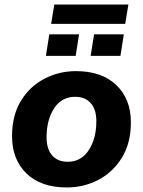

<svg xmlns="http://www.w3.org/2000/svg" viewBox="-20 -814 629 845"><path d="M274 11Q160 11 96.5 -50.5Q33 -112 33 -215Q33 -306 72 -370Q111 -434 175.5 -467.5Q240 -501 314 -501Q428 -501 492 -439.5Q556 -378 556 -276Q556 -184 516.5 -120Q477 -56 413 -22.5Q349 11 274 11ZM278 -102Q337 -102 370.5 -153Q404 -204 404 -281Q404 -333 379 -360.5Q354 -388 311 -388Q251 -388 218 -337Q185 -286 185 -210Q185 -158 209.5 -130Q234 -102 278 -102ZM205 -709 219 -794H545L531 -709ZM182 -568 197 -663H328L313 -568ZM379 -568 394 -663H525L510 -568Z"/></svg>

Font: Nunito Sans ExtraBold
Style: Italic
Weight: 800
Italic angle: -9°
Designer: Vernon Adams
Foundry: Vernon Adams
Version: Version 3.006; ttfautohint (v1.8.3)